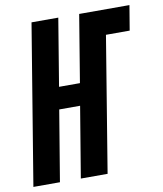

<svg xmlns="http://www.w3.org/2000/svg" viewBox="-102 -802 736 869"><g transform="rotate(-10 266.5 -367.5)"><path d="M-19 0 102 -735H225L174 -426H270L321 -735H552L533 -621H424L322 0H199L253 -325H157L103 0Z"/></g></svg>

Font: Iosevka SS04 Heavy Oblique
Style: Regular
Weight: 900
Italic angle: -9°
Monospace: yes
Designer: Belleve Invis
Foundry: Belleve Invis
Version: Version 19.0.0; ttfautohint (v1.8.4)